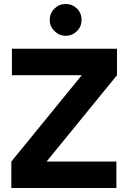

<svg xmlns="http://www.w3.org/2000/svg" viewBox="-20 -945 644 965"><path d="M390 -845Q390 -879 367 -902Q343 -925 310 -925Q277 -925 254 -902Q230 -879 230 -845Q230 -812 254 -789Q277 -765 310 -765Q343 -765 367 -789Q390 -812 390 -845ZM37 0H565V-133H214L568 -567V-700H40V-567H391L37 -133Z"/></svg>

Font: Unageo
Style: Bold
Weight: 700
Designer: Richard Sepsi
Foundry: Richard Sepsi
Version: Version 2.000